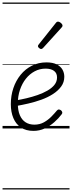

<svg xmlns="http://www.w3.org/2000/svg" viewBox="-20 -1009 566 1508"><path d="M243 19Q184 19 144.5 -7.5Q105 -34 85 -81.5Q65 -129 65 -191Q65 -258 85 -317Q105 -376 142 -421.5Q179 -467 230.5 -493Q282 -519 345 -519Q394 -519 425 -503.5Q456 -488 470.5 -462.5Q485 -437 485 -406Q485 -363 460.5 -329.5Q436 -296 395.5 -270Q355 -244 305 -226Q255 -208 203 -196Q151 -184 105 -176L106 -221Q145 -227 189 -237.5Q233 -248 275 -262.5Q317 -277 352 -297Q387 -317 407.5 -342.5Q428 -368 428 -401Q428 -435 404 -452.5Q380 -470 338 -470Q292 -470 252.5 -449Q213 -428 183.5 -391Q154 -354 137 -304Q120 -254 120 -197Q120 -141 136 -104Q152 -67 181 -48.5Q210 -30 250 -30Q292 -30 325 -48.5Q358 -67 383.5 -93Q409 -119 427 -141Q435 -150 443.5 -149Q452 -148 460 -142Q467 -135 469 -127.5Q471 -120 464 -111Q440 -79 406 -49Q372 -19 331 0Q290 19 243 19ZM303 -624Q296 -624 287 -631.5Q278 -639 278 -646Q278 -650 279.5 -653.5Q281 -657 285 -661L417 -827Q422 -834 426.5 -836.5Q431 -839 436 -839Q443 -839 451 -834Q459 -829 465 -822Q471 -815 471 -808Q471 -803 469 -800Q467 -797 463 -792L319 -633Q311 -624 303 -624ZM0 469H526V479H0ZM0 -20H526V0H0ZM0 -505H526V-500H0ZM0 -989H526V-979H0Z"/></svg>

Font: Playwrite DE VA Guides
Style: Regular
Weight: 400
Designer: Veronika Burian, José Scaglione
Foundry: TypeTogether
Version: Version 1.003